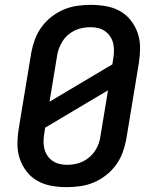

<svg xmlns="http://www.w3.org/2000/svg" viewBox="-20 -763 640 791"><path d="M255 8Q223 8 192 2.5Q161 -3 135 -17.5Q109 -32 90.5 -55.5Q72 -79 62 -107.5Q52 -136 52 -168Q52 -200 57 -232L109 -547Q114 -574 124 -601Q134 -628 151.5 -652Q169 -676 193 -694.5Q217 -713 243.5 -724Q270 -735 298 -739Q326 -743 354 -743Q386 -743 417 -737.5Q448 -732 474 -717.5Q500 -703 518.5 -679.5Q537 -656 547 -627.5Q557 -599 557 -567Q557 -535 552 -503L500 -188Q495 -161 485 -134Q475 -107 457.5 -83Q440 -59 416 -40.5Q392 -22 365.5 -11Q339 0 311 4Q283 8 255 8ZM184 -344 443 -498 446 -518Q449 -535 449.5 -551.5Q450 -568 446.5 -583.5Q443 -599 434.5 -612Q426 -625 413.5 -634Q401 -643 385.5 -647Q370 -651 353 -651Q337 -651 320.5 -648Q304 -645 289 -638Q274 -631 260.5 -619.5Q247 -608 238 -593.5Q229 -579 223 -563.5Q217 -548 215 -532ZM256 -84Q272 -84 288.5 -87Q305 -90 320 -97Q335 -104 348.5 -115.5Q362 -127 371.5 -141.5Q381 -156 386.5 -171.5Q392 -187 394 -203L425 -391L166 -237L163 -217Q160 -200 159.5 -183.5Q159 -167 162.5 -151.5Q166 -136 174.5 -123Q183 -110 195.5 -101Q208 -92 223.5 -88Q239 -84 256 -84Z"/></svg>

Font: Iosevka Aile Semibold
Style: Italic
Weight: 600
Italic angle: -9°
Designer: Belleve Invis
Foundry: Belleve Invis
Version: Version 31.1.0; ttfautohint (v1.8.4)